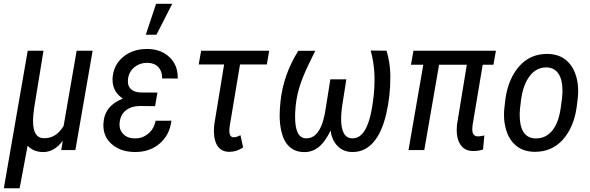

<svg xmlns="http://www.w3.org/2000/svg" viewBox="-37 -798 3140 1021"><path d="M194.3 -528.3 144.5 -223.6Q139.2 -181.2 138.7 -162.1Q138.7 -158.2 138.7 -154.3Q138.7 -64.5 194.8 -63Q197.3 -63 199.2 -63Q262.2 -63 301.3 -128.4L370.6 -528.3H455.6L363.8 0H288.6L296.9 -49.8Q252 10.7 192.4 10.7Q139.6 9.8 109.9 -23.4L67.4 203.1H-16.6L110.4 -528.3Z M707 -234.4Q658.7 -233.4 630.6 -209.7Q602.5 -186 599.1 -144.5Q598.6 -139.2 598.6 -134.3Q598.6 -105.5 618.2 -85.4Q641.6 -62 679.7 -62Q681.2 -62 682.6 -62Q720.7 -62 751 -86.9Q782.2 -112.8 790.5 -155.8L874.5 -156.2Q865.2 -79.1 810.5 -33.2Q757.8 10.7 681.6 10.3Q678.2 10.3 675.3 10.3Q600.6 8.3 554.7 -33.7Q512.7 -71.8 512.7 -132.3Q512.7 -138.2 513.2 -144Q518.6 -234.9 616.2 -273.9Q561.5 -310.1 561.5 -374Q561.5 -377.4 561.5 -380.4Q565.4 -451.7 618.2 -495.6Q668.9 -537.6 745.6 -537.6Q749 -537.6 752.4 -537.6Q822.3 -535.2 866.2 -492.2Q908.2 -450.7 908.2 -386.2Q908.2 -383.3 908.2 -380.4L825.2 -380.9Q825.2 -382.3 825.2 -384.3Q825.2 -418.9 805.7 -440.4Q785.2 -462.9 748.5 -463.9Q747.1 -463.9 745.1 -463.9Q707 -463.9 678.7 -441.4Q649.4 -418 644 -379.9Q643.1 -373 643.1 -366.7Q642.6 -340.8 657.2 -326.2Q674.8 -307.6 710.4 -306.2L800.3 -305.7L787.6 -233.4ZM793 -777.8H878.9L794.9 -613.3H738.3Z M1381.8 -455.1H1239.3L1185.1 -130.9L1183.1 -113.3Q1182.6 -107.4 1182.6 -102.5Q1182.6 -67.9 1206.1 -67.9Q1220.7 -67.9 1241.7 -79.1L1255.9 -14.2Q1221.7 9.3 1183.6 9.3Q1182.1 9.3 1180.7 9.3Q1143.6 8.8 1123.3 -17.1Q1103 -43 1101.1 -87.9Q1100.6 -95.2 1100.6 -102.1Q1100.6 -119.6 1102.5 -136.2L1154.8 -455.1H1019.5L1032.7 -528.3H1394.5Z M1639.6 -527.8 1608.4 -464.4Q1570.8 -387.7 1553.2 -327.6Q1535.6 -267.6 1532.7 -198.2Q1532.2 -187.5 1532.2 -177.2Q1532.2 -66.4 1586.9 -62.5Q1589.8 -62.5 1592.8 -62.5Q1673.8 -62.5 1696.3 -229.5L1719.7 -376H1804.7L1781.7 -229.5Q1776.9 -191.9 1776.9 -167Q1776.9 -64 1835 -62.5Q1836.4 -62.5 1838.4 -62.5Q1912.1 -62.5 1939.9 -217.3Q1954.6 -299.8 1954.6 -372.6Q1954.6 -388.2 1954.1 -403.8Q1951.2 -467.3 1934.1 -529.3L2018.6 -528.3Q2037.1 -466.8 2038.6 -403.3Q2038.6 -393.1 2038.6 -383.3Q2038.6 -286.1 2017.1 -193.4Q1993.7 -91.8 1947.3 -40Q1902.3 10.3 1838.9 10.3Q1836.4 10.3 1834 10.3Q1788.6 9.3 1758.1 -21.5Q1727.5 -52.2 1721.2 -104Q1689.9 -40 1654.8 -13.7Q1621.6 11.2 1581.1 10.7Q1578.6 10.7 1576.7 10.7Q1530.3 9.3 1500.2 -19.5Q1470.2 -48.3 1458.5 -103Q1449.7 -144 1450.2 -187Q1450.2 -201.7 1451.2 -216.8L1454.1 -253.9Q1468.3 -398.9 1549.3 -527.8Z M2586.9 -453.6H2529.8L2476.1 -133.3L2474.6 -113.8Q2474.6 -111.3 2474.6 -109.4Q2474.6 -72.8 2504.9 -72.8Q2505.9 -72.8 2506.8 -72.8Q2517.1 -72.8 2538.6 -77.6L2531.7 -2.9Q2508.3 4.9 2481.9 4.9Q2479 4.9 2476.1 4.9Q2431.2 3.9 2409.2 -32.2Q2391.6 -60.5 2391.6 -107.9Q2391.6 -120.6 2393.1 -134.8L2445.3 -453.6H2297.9L2219.2 0H2135.3L2213.9 -453.6H2148.4L2161.6 -528.3H2600.1Z M2733.4 -263.7 2728 -217.8 2726.6 -192.9Q2726.6 -189 2726.6 -185.1Q2726.6 -128.9 2745.6 -97.7Q2766.1 -64 2807.6 -62Q2810.5 -62 2813 -62Q2863.3 -62 2896.5 -99.6Q2932.1 -139.6 2944.3 -220.7L2951.7 -274.9L2954.1 -308.1Q2954.1 -312 2954.1 -315.4Q2954.1 -372.1 2934.1 -403.8Q2913.1 -437.5 2872.1 -439.5Q2869.6 -439.5 2867.2 -439.5Q2815.9 -439.5 2780.8 -395Q2744.1 -347.7 2733.4 -263.7ZM2645.5 -227.1 2650.9 -273.4Q2666.5 -381.3 2725.6 -447.3Q2783.2 -511.2 2871.1 -511.2Q2874 -511.2 2877.4 -511.2Q2935.1 -509.8 2972.7 -478.5Q3010.3 -447.8 3026.4 -393.6Q3037.6 -356.4 3037.6 -314Q3037.6 -294.4 3035.2 -273.9L3029.3 -226.6Q3013.7 -119.1 2955.1 -54.2Q2896.5 9.3 2808.6 9.3Q2805.7 9.3 2802.7 9.3Q2745.6 7.8 2708 -22.9Q2670.4 -53.7 2654.3 -107.9Q2643.1 -145 2643.1 -187Q2643.1 -206.5 2645.5 -227.1Z"/></svg>

Font: MAUL Condensed Italic
Style: Condenced Regular Italic
Weight: 400
Italic angle: -12°
Designer: MAUL
Version: Version 1.0; 2020; ttfautohint (v1.8.3)